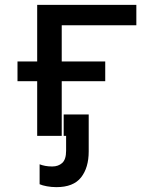

<svg xmlns="http://www.w3.org/2000/svg" viewBox="-20 -559 640 790"><path d="M133 0V-225H52V-306H133V-539H541V-455H234V-306H413V-225H234V0ZM212 211Q192 211 173 207.5Q154 204 143 199V117Q153 121 166 123.5Q179 126 195 126Q220 126 236 111.5Q252 97 252 61V0H242V-88H345V64Q345 131 313.5 171Q282 211 212 211Z"/></svg>

Font: Noto Sans Mono Medium
Style: Regular
Weight: 500
Designer: Monotype Design Team
Foundry: Monotype Imaging Inc.
Version: Version 2.014